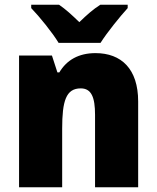

<svg xmlns="http://www.w3.org/2000/svg" viewBox="-20 -786 658 806"><path d="M226 -606H402C429 -649 484 -717 516 -752V-766H401C371 -747 345 -724 313 -693C281 -724 257 -746 228 -766H111V-752C145 -717 201 -648 226 -606ZM381 -563C310 -563 260 -534 229 -482H221L198 -553H60V0H241V-246C241 -362 257 -415 319 -415C364 -415 379 -377 379 -304V0H560V-360C560 -497 489 -563 381 -563Z"/></svg>

Font: Noto Sans Georgian SemiCondensed Black
Style: Regular
Weight: 900
Width: 4
Designer: Monotype Design Team, Akaki Razmadze
Foundry: Google LLC
Version: Version 2.005